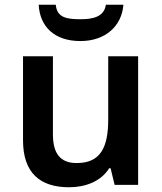

<svg xmlns="http://www.w3.org/2000/svg" viewBox="-20 -779 682 809"><path d="M500 -759H426C419 -707 369 -698 320 -698C262 -698 220 -704 215 -759H143C148 -666 210 -606 319 -606C424 -606 493 -669 500 -759ZM562 -542H436V-277C436 -158 404 -92 303 -92C234 -92 203 -132 203 -213V-542H77V-188C77 -50 149 10 271 10C339 10 405 -14 440 -70H446L463 0H562Z"/></svg>

Font: Noto Sans Sinhala SemiBold
Style: Regular
Weight: 600
Designer: Jelle Bosma - Monotype Design Team
Foundry: Monotype Imaging Inc.
Version: Version 2.006